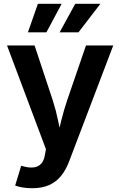

<svg xmlns="http://www.w3.org/2000/svg" viewBox="-20 -786 635 1014"><path d="M60.1 193.8 91.8 89.4 108.4 93.8Q137.7 101.1 160.4 97.7Q183.1 94.2 197.5 78.6Q211.9 63 216.8 33.7L222.7 2L17.1 -545.9H162.6L258.8 -255.9Q275.9 -202.6 286.6 -149.7Q297.4 -96.7 311 -40H277.3Q290.5 -96.7 303.7 -149.9Q316.9 -203.1 334.5 -255.9L434.1 -545.9H578.1L344.7 67.4Q328.1 111.3 302.7 142.8Q277.3 174.3 240 191.2Q202.6 208 150.4 208Q122.6 208 98.4 203.9Q74.2 199.7 60.1 193.8ZM225.1 -615.2H127.4L180.2 -766.1H305.7ZM394.5 -615.2H294.9L377.4 -766.1H510.3Z"/></svg>

Font: Inter Cardless
Style: Bold
Weight: 700
Designer: Rasmus Andersson
Foundry: rsms
Version: Version 4.001;git-9221beed3